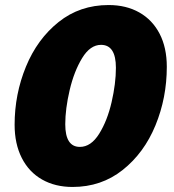

<svg xmlns="http://www.w3.org/2000/svg" viewBox="-20 -730 690 762"><path d="M38 -235Q38 -356 83 -465.5Q128 -575 212.5 -642.5Q297 -710 411 -710Q481 -710 533 -680.5Q585 -651 613.5 -596Q642 -541 642 -465Q642 -342 597 -232.5Q552 -123 467 -55.5Q382 12 268 12Q199 12 147 -17.5Q95 -47 66.5 -103Q38 -159 38 -235ZM297 -147Q341 -147 373.5 -199Q406 -251 423 -325Q440 -399 440 -461Q440 -552 381 -552Q338 -552 306 -499.5Q274 -447 256.5 -372.5Q239 -298 239 -237Q239 -147 297 -147Z"/></svg>

Font: Azeret Mono ExtraBold
Style: Italic
Weight: 800
Italic angle: -12°
Designer: Martin Vácha
Foundry: Displaay
Version: Version 1.000; Glyphs 3.0.3, build 3074